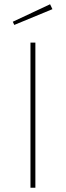

<svg xmlns="http://www.w3.org/2000/svg" viewBox="-20 -881 308 901"><path d="M215 -861 226 -838 47 -764 40 -779ZM146 -681V0H123V-681Z"/></svg>

Font: FiraGO Thin
Style: Regular
Weight: 100
Designer: bBox Type
Foundry: bBox Type GmbH
Version: Version 1.001;PS 001.001;hotconv 1.0.88;makeotf.lib2.5.64775